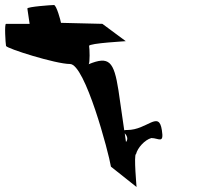

<svg xmlns="http://www.w3.org/2000/svg" viewBox="-126 -759 826 765"><path d="M-102 -576C-100 -566 96 -504 153 -504C213 -504 307 -151 316 -95L418 -14C419 -6 406 -145 416 -145C422 -170 451 -202 477 -209C506 -209 528 -184 519 -240C507 -321 461 -241 381 -241C376 -241 372 -241 369 -240L346 -399C328 -514 309 -537 227 -503C233 -508 231 -566 229 -576C227 -587 383 -595 375 -595L282 -664L117 -668C116 -676 99 -739 89 -739C78 -739 -18 -732 -17 -725L-8 -664H-102C-109 -664 -104 -587 -102 -576ZM376 -193 371 -228C378 -220 387 -207 376 -193Z"/></svg>

Font: Ampere
Style: SCRevIta
Weight: 400
Version: Version 1